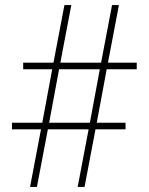

<svg xmlns="http://www.w3.org/2000/svg" viewBox="-20 -785 585 754"><path d="M98 -51H125L168 -277H328L285 -51H312L355 -277H473V-303H360L399 -513H517V-539H404L447 -765H420L377 -539H217L260 -765H233L190 -539H71V-513H185L146 -303H27V-277H141ZM173 -303 212 -513H372L333 -303Z"/></svg>

Font: Noto Sans Tamil UI Condensed Thin
Style: Regular
Weight: 100
Width: 3
Designer: Jelle Bosma - Monotype Design Team
Foundry: Monotype Imaging Inc.
Version: Version 2.004